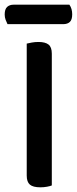

<svg xmlns="http://www.w3.org/2000/svg" viewBox="-31 -793 328 819"><path d="M190 -2Q183 1 169.5 3.5Q156 6 141 6Q110 6 96.5 -5.5Q83 -17 83 -44V-607Q91 -609 104.5 -611.5Q118 -614 133 -614Q162 -614 176 -603Q190 -592 190 -564ZM1 -690Q-3 -698 -7 -708.5Q-11 -719 -11 -731Q-11 -754 -0.5 -763.5Q10 -773 27 -773H265Q277 -756 277 -732Q277 -709 267 -699.5Q257 -690 239 -690Z"/></svg>

Font: Baloo Tammudu 2 Medium
Style: Regular
Weight: 500
Designer: Maithili Shingre, Omkar Shende and Ek Type
Foundry: Ek Type
Version: Version 1.640;hotconv 1.0.111;makeotfexe 2.5.65597; ttfautoh